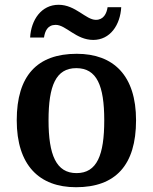

<svg xmlns="http://www.w3.org/2000/svg" viewBox="-20 -773 640 803"><path d="M370 -606C441 -606 483 -669 487 -743H430C426 -716 413 -690 381 -690C339 -690 296 -753 225 -753C153 -753 110 -690 106 -616H164C168 -643 179 -669 213 -669C256 -669 298 -606 370 -606ZM298 10C463 10 549 -82 549 -270C549 -457 455 -548 301 -548C136 -548 50 -457 50 -270C50 -82 144 10 298 10ZM300 -49C215 -49 183 -125 183 -270C183 -415 214 -488 299 -488C385 -488 416 -415 416 -270C416 -125 386 -49 300 -49Z"/></svg>

Font: Noto Serif Devanagari SemiBold
Style: Regular
Weight: 600
Designer: Universal Thirst, Indian Type Foundry and the Monotype Design Team
Foundry: Monotype Imaging Inc.
Version: Version 2.004